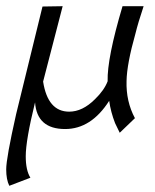

<svg xmlns="http://www.w3.org/2000/svg" viewBox="-28 -408 501 619"><path d="M367 -388H435Q417 -334 409 -301Q381 -202 380 -147Q378 -81 407 -27L358 20Q348 0 343 -11Q329 -47 324 -83Q266 8 182 8Q91 8 85 -78Q55 44 55 96Q55 141 70 165L2 191Q-8 171 -8 138Q-8 102 24 -40Q47 -135 109 -387L174 -388L111 -145Q126 -48 195 -48Q238 -48 278 -88Q308 -117 319 -146Q317 -220 367 -388Z"/></svg>

Font: GFS Neohellenic Rg
Style: Italic
Weight: 400
Italic angle: -12°
Designer: Takis Katsoulidis and George D. Matthiopoulos
Foundry: Takis Katsoulidis and George D. Matthiopoulos
Version: Version 1.0